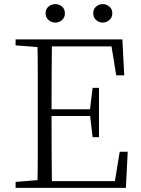

<svg xmlns="http://www.w3.org/2000/svg" viewBox="-20 -915 686 935"><path d="M249 -805Q231 -805 216.5 -817.5Q202 -830 202 -850Q202 -871 216.5 -883Q231 -895 249 -895Q268 -895 282 -883Q296 -871 296 -850Q296 -830 282 -817.5Q268 -805 249 -805ZM481 -805Q462 -805 448 -817.5Q434 -830 434 -850Q434 -871 448 -883Q462 -895 481 -895Q498 -895 512.5 -883Q527 -871 527 -850Q527 -830 512.5 -817.5Q498 -805 481 -805ZM56 0V-29L188 -40H198V0ZM162 0Q164 -83 164 -166Q164 -249 164 -333V-390Q164 -474 164 -557.5Q164 -641 162 -723H233Q232 -641 231.5 -556Q231 -471 231 -377V-357Q231 -255 231.5 -169Q232 -83 233 0ZM198 0V-33H569L536 -11L563 -176H602L593 0ZM198 -350V-383H436V-350ZM431 -247 418 -358V-379L431 -487H462V-247ZM56 -694V-723H198V-684H188ZM546 -548 519 -714 553 -689H198V-723H576L585 -548Z"/></svg>

Font: Noto Serif KR
Style: Regular
Weight: 200
Designer: Ryoko NISHIZUKA 西塚涼子 (kana & ideographs); Frank Grießhammer (Latin, Greek & Cyrillic); Wenlong ZHANG 张文龙 (bopomofo); San
Foundry: Adobe
Version: Version 2.001;hotconv 1.1.0;makeotfexe 2.6.0